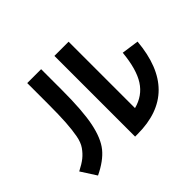

<svg xmlns="http://www.w3.org/2000/svg" viewBox="-164 -1018 1329 1329"><g transform="rotate(-45 500.0 -353.5)"><path d="M227 -753H363V-550Q363 -347 340 -234.5Q317 -122 268 -61.5Q219 -1 121 46L49 -66Q98 -91 126 -113.5Q154 -136 176.5 -168Q199 -200 208.5 -251.5Q218 -303 222.5 -371.5Q227 -440 227 -550ZM632 -103Q728 -128 778.5 -206.5Q829 -285 843 -434L970 -416Q930 37 517 37H493V-753H632Z"/></g></svg>

Font: Mplus 1p Bold
Style: Bold
Weight: 700
Version: Version 1.061